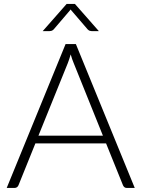

<svg xmlns="http://www.w3.org/2000/svg" viewBox="-20 -924 696 944"><path d="M13 0ZM642.5 0H603Q596 0 591.5 -3.8Q587 -7.5 584.5 -13.5L501.5 -219H154L71 -13.5Q69 -8 64 -4Q59 0 52 0H13L302.5 -707.5H353ZM169 -257H486L342 -614.5Q334.5 -632 327.5 -656.5Q324 -644.5 320.5 -633.5Q317 -622.5 313.5 -614ZM466 -771H430.5Q426.5 -771 421.5 -772.5Q416.5 -774 411 -779.5L331 -872.5L327 -877.5Q326 -876.5 325.2 -875Q324.5 -873.5 323.5 -872.5L244 -779.5Q238.5 -774 233.2 -772.5Q228 -771 224 -771H190L307.5 -904.5H348.5Z"/></svg>

Font: Lato Light
Style: Regular
Weight: 300
Designer: Lukasz Dziedzic
Foundry: tyPoland Lukasz Dziedzic
Version: Version 2.007; 2014-02-27